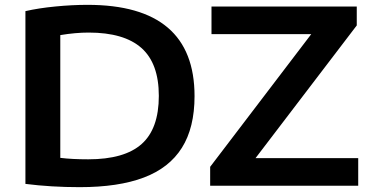

<svg xmlns="http://www.w3.org/2000/svg" viewBox="-20 -767 1538 793"><path d="M85 -7.5V-721Q139.5 -733.5 208.8 -740.2Q278 -747 341.5 -747Q783.5 -747 783.5 -370Q783.5 -239.5 731.2 -156.5Q679 -73.5 574.2 -33.8Q469.5 6 309 6Q191 6 85 -7.5ZM636 -371Q636 -505 564.2 -568.8Q492.5 -632.5 346 -632.5Q292 -632.5 229 -622V-115Q277.5 -109 344.5 -109Q494 -109 565 -172.2Q636 -235.5 636 -371ZM1035.5 -114H1459.5V0H848V-78L1265.5 -626H853.5V-740H1453.5V-662Z"/></svg>

Font: Encode Sans Expanded SemiBold
Style: Regular
Weight: 600
Width: 7
Designer: Multiple Designers
Foundry: Impallari Type
Version: Version 2.000